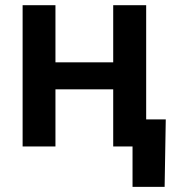

<svg xmlns="http://www.w3.org/2000/svg" viewBox="-20 -566 676 742"><path d="M194.3 -545.9V-325.2H417.5V-545.9H544.9V0H417.5V-220.7H194.3V0H67.4V-545.9ZM492.2 156.2V0H451.7V-104.5H620.6L616.2 156.2Z"/></svg>

Font: Inter-SemiBold
Style: Regular
Weight: 600
Designer: Rasmus Andersson
Foundry: rsms
Version: Version 4.000;git-a52131595